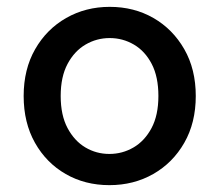

<svg xmlns="http://www.w3.org/2000/svg" viewBox="-20 -528 639 560"><path d="M299 12Q228 12 171.5 -20.5Q115 -53 82 -111.5Q49 -170 49 -248Q49 -326 82.5 -384.5Q116 -443 173 -475.5Q230 -508 300 -508Q371 -508 427.5 -475.5Q484 -443 517.5 -384.5Q551 -326 551 -248Q551 -170 517.5 -111.5Q484 -53 427 -20.5Q370 12 299 12ZM299 -79Q337 -79 369.5 -98Q402 -117 422 -154.5Q442 -192 442 -248Q442 -304 422.5 -341.5Q403 -379 370.5 -398Q338 -417 300 -417Q262 -417 229.5 -398Q197 -379 177 -341.5Q157 -304 157 -248Q157 -192 177 -154.5Q197 -117 229 -98Q261 -79 299 -79Z"/></svg>

Font: DeepMind Sans Medium
Style: Regular
Weight: 500
Designer: Jonny Pinhorn / Modifications: Colophon Foundry
Foundry: Colophon Foundry
Version: Version 1.002; ttfautohint (v1.8.2)